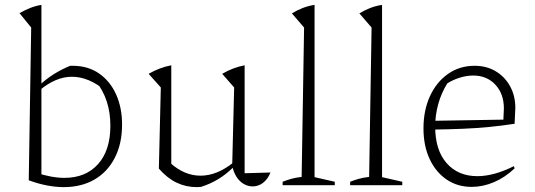

<svg xmlns="http://www.w3.org/2000/svg" viewBox="-20 -760 2197 788"><path d="M98 -20 125 -52Q159 -41 188.5 -35.5Q218 -30 244 -30Q332 -30 382.5 -86.5Q433 -143 433 -244Q433 -298 418 -344Q403 -390 372 -428L415 -386Q345 -445 275 -445Q209 -445 142 -389V-410Q172 -438 203 -457Q234 -476 268 -490Q270 -490 273 -490Q276 -490 278 -490Q341 -490 386.5 -458.5Q432 -427 456.5 -372.5Q481 -318 481 -249Q481 -170 451 -112Q421 -54 367.5 -23Q314 8 241 8Q209 8 172.5 1Q136 -6 98 -20ZM98 -20 108 -647 60 -706Q83 -719 104.5 -727.5Q126 -736 150 -740V-25Z M984 -49 1090 -52Q1083 -34 1071 -20.5Q1059 -7 1045 -1Q1031 5 1017 5Q998 5 980.5 -5Q963 -15 950.5 -34.5Q938 -54 933 -81L941 -401L892 -457Q936 -483 984 -492ZM805 7Q801 7 796.5 7.5Q792 8 788 8Q743 8 704.5 -10.5Q666 -29 632 -68L679 -91Q737 -39 803 -39Q871 -39 939 -94V-75Q909 -45 876 -25Q843 -5 805 7ZM632 -68 640 -401 590 -457Q635 -483 683 -492V-82Z M1140 0V-14Q1155 -20 1173.5 -25.5Q1192 -31 1218 -34L1228 -647L1178 -705Q1199 -718 1222 -727Q1245 -736 1271 -740V-33L1354 -14V0Z M1417 0V-14Q1432 -20 1450.5 -25.5Q1469 -31 1495 -34L1505 -647L1455 -705Q1476 -718 1499 -727Q1522 -736 1548 -740V-33L1631 -14V0Z M1916 7Q1857 7 1812.5 -23.5Q1768 -54 1743 -108Q1718 -162 1718 -233Q1718 -307 1744.5 -365Q1771 -423 1818.5 -456.5Q1866 -490 1928 -490Q1977 -490 2014.5 -467.5Q2052 -445 2073.5 -406Q2095 -367 2095 -317L2092 -252Q2039 -244 1988.5 -239Q1938 -234 1879.5 -231.5Q1821 -229 1745 -228V-264L2046 -269L2048 -315Q2048 -375 2013 -412.5Q1978 -450 1922 -450Q1896 -450 1868 -441.5Q1840 -433 1816 -418Q1791 -378 1778.5 -332.5Q1766 -287 1766 -241Q1766 -144 1813 -90.5Q1860 -37 1939 -37Q2007 -37 2089 -78L2092 -69Q2052 -31 2006.5 -12Q1961 7 1916 7Z"/></svg>

Font: Piazzolla Thin Thin
Style: Regular
Weight: 250
Version: Version 2.005